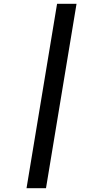

<svg xmlns="http://www.w3.org/2000/svg" viewBox="-20 -843 540 1006"><path d="M119 143 279 -823H381L221 143Z"/></svg>

Font: Iosevka Semibold
Style: Italic
Weight: 600
Italic angle: -9°
Monospace: yes
Designer: Belleve Invis
Foundry: Belleve Invis
Version: Version 32.5.0; ttfautohint (v1.8.4)